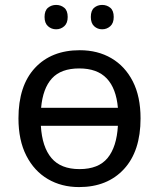

<svg xmlns="http://www.w3.org/2000/svg" viewBox="-20 -750 645 780"><path d="M551 -269Q551 -136 483.5 -63Q416 10 301 10Q230 10 174.5 -22.5Q119 -55 87 -117.5Q55 -180 55 -269Q55 -402 122 -474Q189 -546 304 -546Q377 -546 432.5 -513.5Q488 -481 519.5 -419.5Q551 -358 551 -269ZM302 -472Q228 -472 191 -431.5Q154 -391 147 -312H459Q452 -391 413.5 -431.5Q375 -472 302 -472ZM303 -63Q380 -63 417 -108Q454 -153 459 -239H146Q151 -153 189 -108Q227 -63 303 -63ZM161 -681Q161 -707 175 -718.5Q189 -730 208 -730Q227 -730 241 -718.5Q255 -707 255 -681Q255 -656 241 -643.5Q227 -631 208 -631Q189 -631 175 -643.5Q161 -656 161 -681ZM349 -681Q349 -707 362.5 -718.5Q376 -730 395 -730Q414 -730 428 -718.5Q442 -707 442 -681Q442 -656 428 -643.5Q414 -631 395 -631Q376 -631 362.5 -643.5Q349 -656 349 -681Z"/></svg>

Font: Noto Sans IKEA
Style: Regular
Weight: 400
Designer: Monotype Design Team
Foundry: Monotype Imaging Inc.
Version: Version 2.001